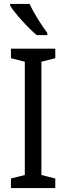

<svg xmlns="http://www.w3.org/2000/svg" viewBox="-20 -963 340 983"><path d="M131 -943H32V-934C57 -893 126 -818 168 -783H222V-795C193 -832 152 -898 131 -943ZM263 0V-49L192 -67V-647L263 -665V-714H36V-665L107 -647V-67L36 -49V0Z"/></svg>

Font: Noto Sans Sinhala UI Condensed
Style: Regular
Weight: 400
Width: 3
Designer: Jelle Bosma - Monotype Design Team
Foundry: Monotype Imaging Inc.
Version: Version 2.006